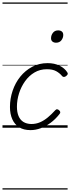

<svg xmlns="http://www.w3.org/2000/svg" viewBox="-20 -1026 564 1542"><path d="M225 19Q170 19 133.5 -4Q97 -27 78.5 -69Q60 -111 60 -167Q60 -234 81.5 -297.5Q103 -361 143 -410.5Q183 -460 238.5 -489.5Q294 -519 362 -519Q418 -519 458.5 -498.5Q499 -478 519 -447Q526 -438 524 -431Q522 -424 511 -415Q502 -408 493 -408Q484 -408 478 -416Q459 -439 431 -454.5Q403 -470 356 -470Q301 -470 257 -444Q213 -418 181.5 -374Q150 -330 133 -276.5Q116 -223 116 -169Q116 -125 129 -94Q142 -63 167.5 -47Q193 -31 231 -30Q269 -30 301.5 -44Q334 -58 364.5 -83.5Q395 -109 424 -141Q432 -150 441 -148Q450 -146 456 -139Q463 -133 464 -125.5Q465 -118 457 -109Q424 -67 385.5 -39Q347 -11 306.5 4Q266 19 225 19ZM430 -683Q413 -683 401.5 -692Q390 -701 390 -719Q390 -743 405 -762.5Q420 -782 447 -782Q465 -782 476.5 -773Q488 -764 488 -745Q488 -722 473 -702.5Q458 -683 430 -683ZM0 486H523V496H0ZM0 -20H523V0H0ZM0 -505H523V-500H0ZM0 -1006H523V-996H0Z"/></svg>

Font: Playwrite CA Guides
Style: Regular
Weight: 400
Designer: Veronika Burian, José Scaglione
Foundry: TypeTogether
Version: Version 1.003